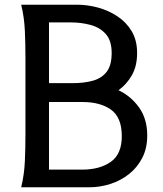

<svg xmlns="http://www.w3.org/2000/svg" viewBox="-20 -795 690 815"><path d="M307 -775Q351 -775 395.5 -763Q440 -751 478 -726Q516 -701 539 -662.5Q562 -624 562 -570Q562 -515 540 -476Q518 -437 483 -412Q536 -387 570.5 -338.5Q605 -290 605 -220Q605 -166 584 -125Q563 -84 527.5 -56Q492 -28 448 -14Q404 0 359 0H70Q83 -54 85.5 -110Q88 -166 88 -222V-553Q88 -609 85.5 -665Q83 -721 70 -775ZM188 -442H287Q337 -442 374.5 -452.5Q412 -463 433 -490.5Q454 -518 454 -570Q454 -622 429.5 -650Q405 -678 365 -689Q325 -700 277 -700H188ZM188 -75H329Q404 -75 451 -108.5Q498 -142 497 -220Q496 -298 450.5 -330Q405 -362 330 -362H188Z"/></svg>

Font: Faculty Glyphic
Style: Regular
Weight: 400
Designer: Koto Studio, Dylan Young
Foundry: Koto Studio
Version: Version 1.004; ttfautohint (v1.8.4.7-5d5b)